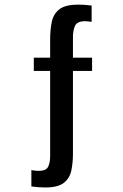

<svg xmlns="http://www.w3.org/2000/svg" viewBox="-20 -723 540 843"><path d="M117.7 95.7V23.9Q138.2 27.3 149.4 27.3Q182.6 27.3 191.4 9Q200.2 -9.3 200.2 -36.1V-411.6H128.4V-469.7H200.2V-548.8Q200.2 -592.3 207.3 -627Q214.4 -661.6 240.5 -682.1Q266.6 -702.6 322.8 -702.6Q336.4 -702.6 349.6 -701.9Q362.8 -701.2 382.3 -698.7V-627Q376 -627.9 368.4 -628.9Q360.8 -629.9 354 -629.9Q318.4 -629.9 309.3 -609.4Q300.3 -588.9 300.3 -561.5V-469.7H384.3V-411.6H300.3V-49.3Q300.3 -8.3 293.2 25.6Q286.1 59.6 260.3 79.8Q234.4 100.1 178.7 100.1Q165 100.1 151.4 99.1Q137.7 98.1 117.7 95.7Z"/></svg>

Font: Monda
Style: Bold
Weight: 700
Designer: Vernon Adams
Foundry: Vernon Adams
Version: Version 2.100; ttfautohint (v1.8.3)